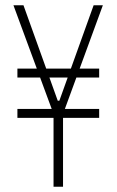

<svg xmlns="http://www.w3.org/2000/svg" viewBox="-20 -708 443 728"><path d="M183 0V-261H46V-295H176L31 -688H69L199 -326H205L335 -688H370L226 -295H356V-261H219V0ZM46 -414V-448H356V-414Z"/></svg>

Font: Saira ExtraCondensed Thin
Style: Regular
Weight: 250
Width: 2
Designer: Hector Gatti with collaboration of the Omnibus-Type team
Foundry: Omnibus-Type
Version: Version 1.101